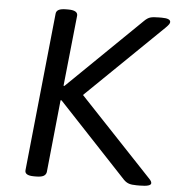

<svg xmlns="http://www.w3.org/2000/svg" viewBox="-51 -750 731 799"><g transform="rotate(5 314.5 -350.0)"><path d="M120 2Q80 2 83 -21L151 -680Q152 -691 162 -696.5Q172 -702 194 -702H202Q242 -702 241 -680L210 -384H214L520 -682Q533 -695 545 -698.5Q557 -702 581 -702H593Q629 -702 629 -687Q629 -683 626 -678Q623 -673 612 -662L294 -353L596 -33Q605 -24 607 -19.5Q609 -15 609 -12Q609 2 562 2H549Q528 2 516.5 -2Q505 -6 495 -16L207 -323H203L172 -20Q170 -9 160 -3.5Q150 2 128 2Z"/></g></svg>

Font: Asap Semi Expanded Semi Expanded Regular
Style: Italic
Weight: 400
Width: 6
Italic angle: -6°
Designer: Pablo Cosgaya
Foundry: Omnibus-Type
Version: Version 3.001; ttfautohint (v1.8.4.7-5d5b)